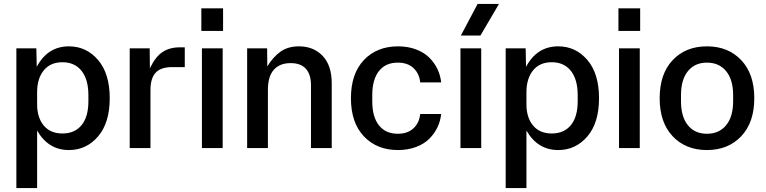

<svg xmlns="http://www.w3.org/2000/svg" viewBox="-20 -742 3838 962"><path d="M62 200.2V-500H162.1L164.1 -407.2Q218.8 -509.8 325.2 -509.8Q413.1 -509.8 471.4 -441.4Q529.8 -373 529.8 -250Q529.8 -127 471.4 -58.6Q413.1 9.8 325.2 9.8Q222.2 9.8 166 -87.9V200.2ZM166 -219.2Q166 -152.8 199.2 -113Q232.4 -73.2 293 -73.2Q354.5 -73.2 388.7 -115Q422.9 -156.7 422.9 -234.9V-265.1Q422.9 -344.2 388.4 -387.2Q354 -430.2 293 -430.2Q232.4 -430.2 199.2 -389.4Q166 -348.6 166 -279.8Z M629.9 0V-500H730L731 -399.9Q758.8 -457.5 794.2 -481.2Q829.6 -504.9 881.8 -504.9H905.8V-405.8H842.8Q786.1 -405.8 760 -377.9Q733.9 -350.1 733.9 -290V0Z M991.7 0V-500H1095.7V0ZM988.8 -586.9H1097.7V-700.2H988.8Z M1218.3 0V-500H1318.4L1319.3 -409.2Q1348.1 -456.5 1385.5 -483.2Q1422.9 -509.8 1478 -509.8Q1550.8 -509.8 1596.4 -462.2Q1642.1 -414.6 1642.1 -324.2V0H1538.1V-314.9Q1538.1 -369.1 1512.5 -397.5Q1486.8 -425.8 1436 -425.8Q1381.8 -425.8 1352.1 -392.6Q1322.3 -359.4 1322.3 -291V0Z M1974.1 9.8Q1868.2 9.8 1803.2 -58.8Q1738.3 -127.4 1738.3 -250Q1738.3 -372.6 1803.2 -441.2Q1868.2 -509.8 1974.1 -509.8Q2023.9 -509.8 2064.7 -494.4Q2105.5 -479 2131.3 -452.9Q2157.2 -426.8 2172.1 -395.3Q2187 -363.8 2190.4 -329.1H2085.4Q2081.1 -373 2052 -400.6Q2022.9 -428.2 1973.1 -428.2Q1912.1 -428.2 1878.7 -386Q1845.2 -343.8 1845.2 -265.1V-234.9Q1845.2 -156.2 1878.7 -114Q1912.1 -71.8 1973.1 -71.8Q2022.9 -71.8 2052 -99.4Q2081.1 -127 2085.4 -170.9H2190.4Q2187 -136.2 2172.1 -104.7Q2157.2 -73.2 2131.3 -47.1Q2105.5 -21 2064.7 -5.6Q2023.9 9.8 1974.1 9.8Z M2287.1 0V-500H2391.1V0ZM2289.1 -564 2373 -722.2H2480L2387.2 -564Z M2513.7 200.2V-500H2613.8L2615.7 -407.2Q2670.4 -509.8 2776.9 -509.8Q2864.7 -509.8 2923.1 -441.4Q2981.4 -373 2981.4 -250Q2981.4 -127 2923.1 -58.6Q2864.7 9.8 2776.9 9.8Q2673.8 9.8 2617.7 -87.9V200.2ZM2617.7 -219.2Q2617.7 -152.8 2650.9 -113Q2684.1 -73.2 2744.6 -73.2Q2806.2 -73.2 2840.3 -115Q2874.5 -156.7 2874.5 -234.9V-265.1Q2874.5 -344.2 2840.1 -387.2Q2805.7 -430.2 2744.6 -430.2Q2684.1 -430.2 2650.9 -389.4Q2617.7 -348.6 2617.7 -279.8Z M3081.5 0V-500H3185.5V0ZM3078.6 -586.9H3187.5V-700.2H3078.6Z M3693.8 -59.3Q3628.4 9.8 3522 9.8Q3415.5 9.8 3350.3 -59.3Q3285.2 -128.4 3285.2 -250Q3285.2 -371.6 3350.3 -440.7Q3415.5 -509.8 3522 -509.8Q3628.4 -509.8 3693.8 -440.7Q3759.3 -371.6 3759.3 -250Q3759.3 -128.4 3693.8 -59.3ZM3392.1 -234.9Q3392.1 -156.7 3426.8 -114.3Q3461.4 -71.8 3522 -71.8Q3583 -71.8 3618.2 -114.5Q3653.3 -157.2 3653.3 -234.9V-265.1Q3653.3 -342.8 3618.2 -385.5Q3583 -428.2 3522 -428.2Q3461.4 -428.2 3426.8 -385.7Q3392.1 -343.3 3392.1 -265.1Z"/></svg>

Font: TASA Orbiter Deck Medium
Style: Regular
Weight: 500
Designer: Weizhong Zhang
Version: Version 1.000;Glyphs 3.1.2 (3151)